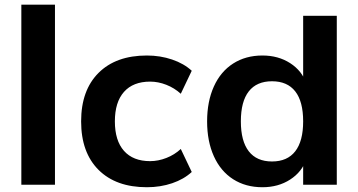

<svg xmlns="http://www.w3.org/2000/svg" viewBox="-20 -786 1524 817"><path d="M70.8 -766.1H213.9V0H70.8Z M325.2 -269.5Q325.2 -401.9 399.3 -475.8Q473.4 -549.8 605 -549.8Q661.9 -549.8 712.3 -532.7Q762.7 -515.6 795.9 -484.9L749.3 -387Q722.4 -411.6 687.7 -425.2Q653.1 -438.7 618.9 -438.7Q546.4 -438.7 507.6 -395Q468.8 -351.3 468.8 -269.5Q468.8 -187.7 507.6 -144Q546.4 -100.3 618.9 -100.3Q653.3 -100.3 688 -113.9Q722.7 -127.4 749.3 -152.1L795.9 -54.2Q762.7 -23.4 712.6 -6.3Q662.6 10.7 605 10.7Q473.4 10.7 399.3 -63.2Q325.2 -137.2 325.2 -269.5Z M861.3 -269.5Q861.3 -354.2 890 -417.8Q918.7 -481.4 972 -515.6Q1025.4 -549.8 1096.7 -549.8Q1164.3 -549.8 1214.8 -517.2Q1265.4 -484.6 1283.9 -429.7L1270 -431.9V-718.8H1413.1V0H1270V-109.4H1283.9Q1265.1 -54.4 1214.6 -21.9Q1164.1 10.7 1096.7 10.7Q1025.4 10.7 972 -23.4Q918.7 -57.6 890 -121.2Q861.3 -184.8 861.3 -269.5ZM1270 -269.5Q1270 -354.2 1236.3 -397.2Q1202.6 -440.2 1137.5 -440.2Q1072.3 -440.2 1038.6 -397.2Q1004.9 -354.2 1004.9 -269.5Q1004.9 -185.5 1038.6 -142.2Q1072.3 -98.9 1137.5 -98.9Q1202.6 -98.9 1236.3 -142.2Q1270 -185.5 1270 -269.5Z"/></svg>

Font: Min Sans VF VF
Style: Regular
Weight: 400
Designer: Jinseong-Kim, NotoSansCJK, Nunito
Foundry: Jinseong-Kim
Version: Version 1.420;Glyphs 3.1.2 (3151)